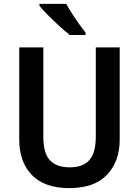

<svg xmlns="http://www.w3.org/2000/svg" viewBox="-20 -958 716 988"><path d="M596 -240Q596 -128 531 -59Q466 10 336 10Q210 10 144.5 -57Q79 -124 79 -241V-714H203V-254Q203 -169 237 -133Q271 -97 339 -97Q409 -97 441 -135.5Q473 -174 473 -255V-714H596ZM321 -938Q333 -916 350.5 -888.5Q368 -861 387 -834.5Q406 -808 420 -790V-778H339Q317 -795 286 -823.5Q255 -852 226.5 -880.5Q198 -909 183 -928V-938Z"/></svg>

Font: Noto Sans Sinhala SemiCondensed SemiBold
Style: Regular
Weight: 600
Width: 4
Designer: Jelle Bosma - Monotype Design Team
Foundry: Monotype Imaging Inc.
Version: Version 2.006; ttfautohint (v1.8.4.7-5d5b)